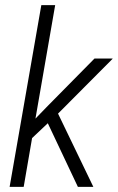

<svg xmlns="http://www.w3.org/2000/svg" viewBox="-20 -731 461 751"><path d="M284.2 -1 167 -249 105.5 -190.9 72.8 -1 72.3 0H71.3H17.6L141.6 -710.9H195.8L118.7 -267.1L162.6 -312.5L349.1 -501.5L349.6 -502H350.1H418H420.9L418.9 -499.5L207 -286.6L344.2 -2L345.2 0H343.3H285.6H284.7Z"/></svg>

Font: MAUL Condensed Light Italic
Style: Light Italic
Weight: 300
Italic angle: -12°
Designer: MAUL
Version: Version 1.0; 2020; ttfautohint (v1.8.3)